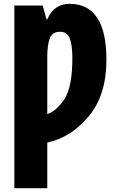

<svg xmlns="http://www.w3.org/2000/svg" viewBox="-20 -743 609 1003"><path d="M227 -642H223L203 -714H55V240H227V2Q351 -25 443.5 -135.5Q536 -246 536 -431Q536 -723 343 -723Q262 -723 227 -642ZM358 -440Q358 -290 317.5 -227Q277 -164 227 -147V-444Q227 -510 240.5 -543.5Q254 -577 293 -577Q332 -577 345 -540.5Q358 -504 358 -440Z"/></svg>

Font: Noto Sans Display Condensed Black
Style: Regular
Weight: 900
Width: 3
Designer: Monotype Design team
Foundry: Monotype Imaging Inc.
Version: 1.000